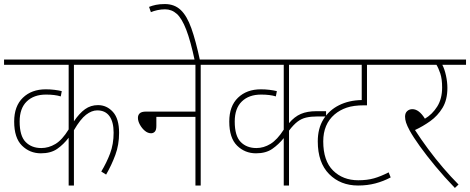

<svg xmlns="http://www.w3.org/2000/svg" viewBox="-20 -916 2321 948"><path d="M631 -596H345V-317Q372 -357 400 -377Q428 -397 464 -397Q507 -397 537.5 -363.5Q568 -330 568 -260Q568 -201 549.5 -151Q531 -101 504 -54L480 -69Q506 -112 523.5 -158Q541 -204 541 -261Q541 -314 520.5 -342.5Q500 -371 460 -371Q433 -371 405 -349.5Q377 -328 345 -273V0H319V-236Q294 -203 262.5 -181Q231 -159 182 -159Q127 -159 88.5 -197Q50 -235 50 -316Q50 -392 93 -433.5Q136 -475 206 -475Q228 -475 248.5 -472.5Q269 -470 285 -466L280 -440Q251 -449 207 -449Q147 -449 112 -415Q77 -381 77 -316Q77 -245 106.5 -215Q136 -185 184 -185Q220 -185 253.5 -205Q287 -225 319 -277V-596H0V-622H631Z M617 -622H1076V-596H971V0H945V-339H752V-294Q752 -274 744.5 -266Q737 -258 726 -258Q710 -258 695.5 -270Q681 -282 671 -300Q661 -318 661 -334Q661 -348 670 -356.5Q679 -365 701 -365H945V-596H617Z M942 -615Q921 -714 899.5 -769.5Q878 -825 853 -847.5Q828 -870 795 -870Q776 -870 757.5 -866Q739 -862 725 -856L716 -882Q731 -888 749.5 -892Q768 -896 794 -896Q841 -896 872 -867Q903 -838 925 -776Q947 -714 968 -615Z M1563 -596H1407V-308Q1434 -340 1465.5 -353.5Q1497 -367 1542 -367H1590V-341H1547Q1515 -341 1491.5 -335.5Q1468 -330 1448.5 -315Q1429 -300 1407 -271V0H1381V-234Q1356 -203 1324.5 -181Q1293 -159 1244 -159Q1189 -159 1150.5 -197Q1112 -235 1112 -316Q1112 -392 1155 -433.5Q1198 -475 1268 -475Q1290 -475 1310.5 -472.5Q1331 -470 1347 -466L1342 -440Q1313 -449 1269 -449Q1209 -449 1174 -415Q1139 -381 1139 -316Q1139 -245 1168.5 -215Q1198 -185 1246 -185Q1282 -185 1315.5 -205.5Q1349 -226 1381 -276V-596H1062V-622H1563Z M1945 -596H1792V-396H1778Q1726 -396 1692 -384.5Q1658 -373 1632 -351Q1576 -303 1576 -218Q1576 -122 1624.5 -74Q1673 -26 1749 -26Q1793 -26 1826.5 -35.5Q1860 -45 1899 -65L1909 -40Q1873 -21 1833.5 -10.5Q1794 0 1748 0Q1661 0 1605 -56.5Q1549 -113 1549 -218Q1549 -282 1577 -327Q1605 -372 1654 -396.5Q1703 -421 1766 -422V-596H1499V-622H1945Z M2244 -5 2226 12Q2174 -42 2130 -95Q2086 -148 2053 -194Q2020 -240 2003 -271Q1990 -295 1985 -310.5Q1980 -326 1980 -340Q1980 -358 1990.5 -367.5Q2001 -377 2016 -377Q2049 -377 2078 -330Q2114 -351 2138.5 -389.5Q2163 -428 2163 -484Q2163 -526 2154 -553Q2145 -580 2135 -596H1931V-622H2281V-596H2164Q2175 -575 2182 -543Q2189 -511 2189 -482Q2189 -423 2165 -383.5Q2141 -344 2104.5 -318Q2068 -292 2029 -274Q2058 -229 2093.5 -181Q2129 -133 2168 -87.5Q2207 -42 2244 -5Z"/></svg>

Font: Noto Sans SemiCondensed Thin
Style: Italic
Weight: 100
Width: 4
Italic angle: -12°
Designer: Monotype Design Team
Foundry: Monotype Imaging Inc.
Version: Version 2.013; ttfautohint (v1.8.4.7-5d5b)